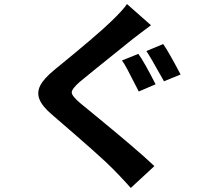

<svg xmlns="http://www.w3.org/2000/svg" viewBox="-20 -841 1040 937"><path d="M655.3 -578.1Q683.6 -539.1 739.3 -429.7L657.2 -394.5Q653.3 -401.4 634.3 -439Q615.2 -476.6 601.6 -502.4Q587.9 -528.3 575.2 -545.9ZM776.4 -626Q802.7 -588.9 861.3 -477.5L780.3 -444.3Q710 -570.3 694.3 -591.8ZM599.6 -821.3 716.8 -717.8Q700.2 -706.1 670.4 -683.1Q640.6 -660.2 628.9 -651.4Q396.5 -464.8 369.1 -441.4Q330.1 -407.2 330.1 -390.1Q330.1 -373 370.1 -338.9Q387.7 -324.2 468.8 -257.8Q549.8 -191.4 619.6 -131.8Q689.5 -72.3 733.4 -30.3L618.2 76.2Q606.4 62.5 591.8 46.9Q577.1 31.2 559.6 12.7Q542 -5.9 532.2 -15.6Q478.5 -71.3 236.3 -279.3Q186.5 -321.3 172.9 -355.5Q159.2 -389.6 176.3 -423.3Q193.4 -457 244.1 -499Q458 -672.9 524.4 -738.3Q583 -794.9 599.6 -821.3Z"/></svg>

Font: Nasu
Style: Bold
Weight: 700
Designer: Ryoko NISHIZUKA (kana &amp; ideographs); Paul D. Hunt (Latin, Greek &amp; Cyrillic); Wenlong ZHANG (bopomofo); Sandoll C
Version: Version 2014.1215